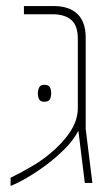

<svg xmlns="http://www.w3.org/2000/svg" viewBox="-20 -604 360 634"><path d="M15 10V-17Q48 -33 83 -53.5Q118 -74 143 -95Q186 -130 211.5 -168.5Q237 -207 237 -247V-476Q237 -520 215 -538.5Q193 -557 153 -557H59V-584H158Q208 -584 235.5 -558Q263 -532 263 -479V-178L285 0H260L239 -171H238Q223 -142 195.5 -114Q168 -86 135.5 -61.5Q103 -37 71.5 -18.5Q40 0 15 10ZM105 -296Q105 -307 109.5 -315.5Q114 -324 126 -324Q141 -324 145 -315.5Q149 -307 149 -296Q149 -285 145 -276.5Q141 -268 126 -268Q113 -268 109 -276.5Q105 -285 105 -296Z"/></svg>

Font: Noto Sans Hebrew Thin
Style: Regular
Weight: 250
Designer: Monotype Design Team
Foundry: Monotype Imaging Inc.
Version: Version 2.003